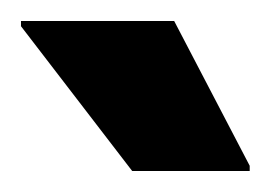

<svg xmlns="http://www.w3.org/2000/svg" viewBox="-20 -735 258 183"><path d="M106 -572 0 -710V-715H146L218 -577V-572Z"/></svg>

Font: Saira Semi Condensed
Style: Bold
Weight: 700
Width: 4
Designer: Hector Gatti with collaboration of the Omnibus-Type team
Foundry: Omnibus-Type
Version: Version 1.001; ttfautohint (v1.8)